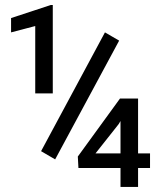

<svg xmlns="http://www.w3.org/2000/svg" viewBox="-20 -733 640 753"><path d="M187 -366.7V-713.4H179.2L23.4 -662.1V-606L118.2 -630.9V-366.7ZM521.5 -131.3V-346.7H450.7L285.2 -119.1L287.6 -74.2H452.6V0H521.5V-74.2H568.4V-131.3ZM354.5 -131.3 445.3 -246.1 452.6 -258.3V-131.3ZM196.3 -107.9 447.3 -573.7 391.6 -606 141.1 -140.1Z"/></svg>

Font: RobotoMono Nerd Font
Style: Regular
Weight: 400
Monospace: yes
Designer: Google
Version: Version 3.000;Nerd Fonts 3.2.1